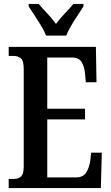

<svg xmlns="http://www.w3.org/2000/svg" viewBox="-20 -951 562 971"><path d="M24 0V-46H50Q74 -46 87 -59Q100 -72 100 -108V-601Q100 -645 85 -656.5Q70 -668 50 -668H24V-714H465L468 -535H414L410 -579Q407 -614 393 -637Q379 -660 345 -660H219V-401H410V-347H219V-54H366Q400 -54 415.5 -78Q431 -102 436 -135L441 -179H495L490 0ZM213 -771Q204 -794 188 -820.5Q172 -847 155 -873Q138 -899 125 -918V-931H176Q194 -909 219.5 -882.5Q245 -856 263 -830Q282 -856 307.5 -882.5Q333 -909 351 -931H402V-918Q390 -899 372.5 -873Q355 -847 339.5 -820.5Q324 -794 315 -771Z"/></svg>

Font: Noto Serif Ethiopic ExtraCondensed SemiBold
Style: Regular
Weight: 600
Width: 2
Designer: Monotype Design Team
Foundry: Monotype Imaging Inc.
Version: Version 2.102; ttfautohint (v1.8.4.7-5d5b)